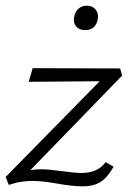

<svg xmlns="http://www.w3.org/2000/svg" viewBox="-21 -646 459 676"><path d="M278 -540Q258 -540 247 -553Q236 -566 240 -586Q243 -604 255 -615Q267 -626 285 -626Q305 -626 316 -612Q327 -598 323 -578Q316 -540 278 -540ZM266 -37Q323 -37 351 -75L379 -59Q355 -17 329 -3Q303 11 269 10Q234 10 181 0.5Q128 -9 94 -9Q77 -9 61.5 -7Q46 -5 37.5 -3Q29 -1 20 2L10 5L-1 -23L330 -360L80 -358L94 -406L402 -405L409 -380L86 -47Q104 -50 124 -50Q150 -50 196 -43.5Q242 -37 266 -37Z"/></svg>

Font: EauTestText Semilight
Style: Italic
Weight: 300
Italic angle: -12°
Designer: Christian Thalmann (Catharsis Fonts)
Version: Version 0.001;PS 000.001;hotconv 1.0.88;makeotf.lib2.5.64775